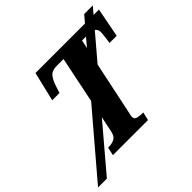

<svg xmlns="http://www.w3.org/2000/svg" viewBox="-322 -948 1215 1215"><g transform="rotate(-45 285.0 -341.0)"><path d="M96 0 108 -55H115Q141 -55 163.5 -65.5Q186 -76 194 -113L216 -219L-36 78H-115L241 -340L305 -651H243Q202 -651 182.5 -628Q163 -605 149 -560L135 -517H70L117 -714H560L599 -760H676L637 -714H685L647 -517H583Q584 -522 586.5 -541.5Q589 -561 591 -579.5Q593 -598 593 -602Q593 -630 575 -641L433 -474L359 -123Q356 -108 354 -100Q352 -92 352 -87Q352 -66 370.5 -60.5Q389 -55 416 -55H423L410 0ZM471 -651 459 -595 506 -651Z"/></g></svg>

Font: Noto Serif Condensed ExtraBold
Style: Italic
Weight: 800
Width: 3
Italic angle: -12°
Designer: Monotype Design Team
Foundry: Monotype Imaging Inc.
Version: Version 2.014; ttfautohint (v1.8.4.7-5d5b)